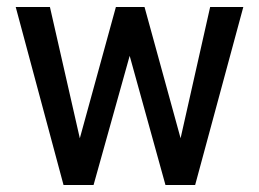

<svg xmlns="http://www.w3.org/2000/svg" viewBox="-20 -530 742 550"><path d="M162 0 25 -510H123L215 -106H201L312 -510H394L505 -106H491L582 -510H677L539 0H454L344 -397H359L248 0Z"/></svg>

Font: Instrument Sans SemiCondensed Medium
Style: Regular
Weight: 500
Width: 4
Designer: Rodrigo Fuenzalida
Foundry: fragTYPE
Version: Version 1.000;gftools[0.9.28]